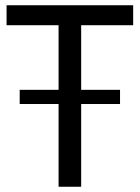

<svg xmlns="http://www.w3.org/2000/svg" viewBox="-20 -711 532 731"><path d="M5 -615V-691H487V-615H289V0H203V-615ZM437 -315H55V-369H437Z"/></svg>

Font: Average Sans
Style: Regular
Weight: 400
Designer: Eduardo Rodriguez Tunni
Foundry: Eduardo Rodriguez Tunni
Version: Version 1.002